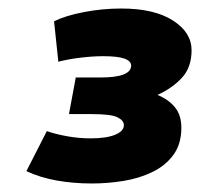

<svg xmlns="http://www.w3.org/2000/svg" viewBox="-20 -795 470 451"><path d="M42 -393 90 -487Q110 -480 137.5 -475Q165 -470 193 -470Q230 -470 250.5 -478.5Q271 -487 271 -501Q271 -512 256 -519.5Q241 -527 195 -527H142L158 -613H216Q288 -613 288 -641Q288 -663 223 -663Q198 -663 169 -659.5Q140 -656 117 -650L107 -745Q133 -758 176.5 -766.5Q220 -775 265 -775Q342 -775 386 -747Q430 -719 430 -677Q430 -637 407.5 -612.5Q385 -588 350 -572Q375 -562 390.5 -543.5Q406 -525 406 -495Q406 -457 387.5 -431.5Q369 -406 338 -391Q307 -376 270 -370Q233 -364 196 -364Q152 -364 113 -371Q74 -378 42 -393Z"/></svg>

Font: Georama Black
Style: Italic
Weight: 900
Italic angle: -9°
Designer: Jean-Baptiste Levee
Foundry: Production Type
Version: Version 1.000